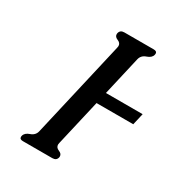

<svg xmlns="http://www.w3.org/2000/svg" viewBox="-164 -788 849 909"><g transform="rotate(30 260.5 -333.0)"><path d="M505.9 -320.8H305.2L247.1 -69.3Q246.1 -64.5 245.6 -60.1Q245.6 -43.5 263.4 -36.4Q281.2 -29.3 281.2 -15.1Q281.2 -12.7 280.8 -9.8Q276.4 9.8 253.9 9.8H93.3Q75.2 9.8 75.2 -3.9Q75.2 -6.8 76.2 -9.8Q80.6 -27.8 106 -36.4Q131.3 -44.9 137.2 -69.3L258.8 -596.7Q259.8 -601.6 260.3 -606Q260.3 -622.6 242.4 -629.6Q224.6 -636.7 224.6 -650.9Q224.6 -653.3 225.1 -656.2Q229.5 -676.3 252 -676.3H412.6Q430.7 -676.3 430.7 -662.6Q430.7 -659.7 429.7 -656.2Q425.3 -638.2 399.9 -629.6Q374.5 -621.1 368.7 -596.7L319.8 -384.3H520.5Z"/></g></svg>

Font: Caudex
Style: Bold
Weight: 700
Italic angle: -13°
Version: Version 1.04